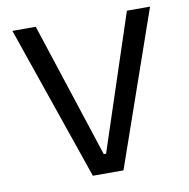

<svg xmlns="http://www.w3.org/2000/svg" viewBox="-76 -734 798 809"><g transform="rotate(-10 323.5 -330.0)"><path d="M257 0 29 -660H129L318 -82H328L519 -660H618L388 0Z"/></g></svg>

Font: Bricolage Grotesque 17pt
Style: Regular
Weight: 400
Version: Version 1.001;gftools[0.9.33.dev8+g029e19f]